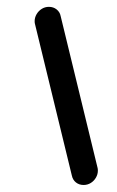

<svg xmlns="http://www.w3.org/2000/svg" viewBox="-20 -538 340 558"><path d="M188.9 -27.4 81.5 -468.9Q80.7 -471.5 80.7 -476.7Q80.7 -487 86.3 -496.7Q91.9 -506.3 101.3 -512.2Q110.7 -518.1 122.2 -518.1Q135.2 -518.1 144.6 -510.6Q154.1 -503 156.3 -491.1L263.7 -49.6Q264.4 -47 264.4 -41.9Q264.4 -31.5 258.9 -21.9Q253.3 -12.2 243.9 -6.3Q234.4 -0.4 223 -0.4Q210 -0.4 200.7 -7.8Q191.5 -15.2 188.9 -27.4Z"/></svg>

Font: 26F Galaxy Sans
Style: Bold Italic
Weight: 700
Italic angle: -5°
Designer: C₂₉H₂₅N₃O₅
Version: Version 1.200